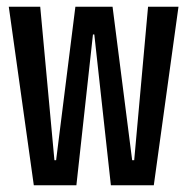

<svg xmlns="http://www.w3.org/2000/svg" viewBox="-20 -548 555 568"><path d="M80 0 6 -528H99L141 -74H146L203 -528H313L371 -74H377L418 -528H508L435 0H308L259 -446H255L206 0Z"/></svg>

Font: Bricolage Grotesque 48pt Condensed
Style: Regular
Weight: 400
Width: 3
Designer: Mathieu Triay
Foundry: Atelier Triay
Version: Version 1.000; ttfautohint (v1.8.4.7-5d5b);gftools[0.9.32]